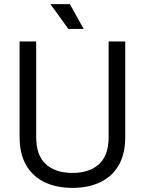

<svg xmlns="http://www.w3.org/2000/svg" viewBox="-20 -902 706 936"><path d="M75.5 -233.2V-700H156.5V-232.2Q156.5 -145.8 202.8 -102.4Q249 -59 333 -59Q417 -59 463.2 -102.4Q509.5 -145.8 509.5 -232.2V-700H590.5V-233.2Q590.5 -151.8 558.8 -96.6Q527 -41.5 468.9 -13.8Q410.8 14 333 14Q255.2 14 197.5 -13.8Q139.8 -41.5 107.6 -96.6Q75.5 -151.8 75.5 -233.2ZM313.2 -761 225.8 -882H320.8L387.8 -761Z"/></svg>

Font: Space 7353
Style: Regular
Weight: 400
Designer: Christine Claussen + Ruben Lyon  (Space 7353)
Version: Version 1.000;FEAKit 1.0